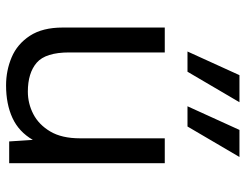

<svg xmlns="http://www.w3.org/2000/svg" viewBox="-106 -674 790 617"><g transform="rotate(90 288.5 -365.0)"><path d="M254 10Q206 10 163.5 -8Q121 -26 94.5 -66.5Q68 -107 68 -172V-500H148V-193Q148 -117 181 -88.5Q214 -60 274 -60Q312 -60 346 -77.5Q380 -95 402 -132Q424 -169 424 -228V-500H504V0H434L429 -76Q403 -31 358.5 -10.5Q314 10 254 10ZM321 -573 397 -740H484L386 -573ZM145 -573 221 -740H308L210 -573Z"/></g></svg>

Font: Prodigy Sans
Style: Regular
Weight: 400
Designer: Wei Huang
Foundry: Wei Huang
Version: Version 1.003; ttfautohint (v1.8.3)